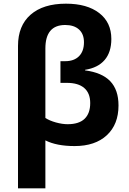

<svg xmlns="http://www.w3.org/2000/svg" viewBox="-20 -785 700 1045"><path d="M78 -535Q78 -645 146.5 -705Q215 -765 339 -765Q454 -765 520 -714Q586 -663 586 -573Q586 -501 549.5 -458.5Q513 -416 443 -405V-402Q535 -390 580 -343Q625 -296 625 -211Q625 -108 561.5 -49Q498 10 386 10Q288 10 227 -21V240H78ZM471 -224Q471 -278 438.5 -306Q406 -334 344 -334H309V-452H335Q383 -452 410 -479Q437 -506 437 -555Q437 -600 410 -624.5Q383 -649 335 -649Q227 -649 227 -521V-143Q250 -128 284.5 -118.5Q319 -109 348 -109Q410 -109 440.5 -138.5Q471 -168 471 -224Z"/></svg>

Font: OpenSansMMV
Style: Bold
Weight: 700
Foundry: Ascender Corporation
Version: Version 4.001